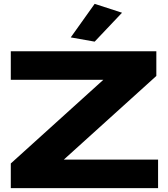

<svg xmlns="http://www.w3.org/2000/svg" viewBox="-20 -976 871 996"><path d="M36 0V-128L516 -562H36V-710H791V-582L311 -148H800V0ZM471 -760 347 -782 471 -956 613 -910Z"/></svg>

Font: Special Gothic Extended Bold
Style: Regular
Weight: 700
Width: 7
Designer: Alistair McCready
Foundry: Monolith
Version: Version 1.000; ttfautohint (v1.8.4.7-5d5b)